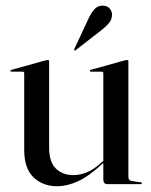

<svg xmlns="http://www.w3.org/2000/svg" viewBox="-20 -654 536 682"><path d="M66 -121V-394Q66 -399.5 59.5 -399.5H20.5Q17 -399.5 17 -402.5Q17 -404.5 21 -406L141.5 -439.5Q147.5 -441 150 -441Q154.5 -441 154.5 -436V-130Q154.5 -79 178.2 -55.5Q202 -32 240.5 -32Q264.5 -32 289.2 -42.2Q314 -52.5 340 -76.5L347 -83V-394Q347 -399.5 341.5 -399.5H302.5Q299 -399.5 299 -402.5Q299 -404.5 302.5 -406L423 -439.5Q428.5 -441 431 -441Q436 -441 436 -436V-25.5Q436 -13 448 -11L479.5 -6.5Q484 -6 484 -3Q484 0 480.5 0H361Q347 0 347 -16.5V-75L343.5 -72Q294 -26.5 255.8 -9.5Q217.5 7.5 183 7.5Q132.5 7.5 99.2 -24Q66 -55.5 66 -121ZM293 -585Q303.5 -608.5 315.5 -621.2Q327.5 -634 344 -634Q361 -634 369.5 -623.8Q378 -613.5 378 -602.5Q378 -585 367 -572Q356 -559 340.5 -547L249 -476Q246 -473.5 243.5 -476Q242.5 -477 244.5 -481Z"/></svg>

Font: Fraunces144ptRegular
Style: Regular
Weight: 400
Version: Version 1.000;[0bf87f6ff]